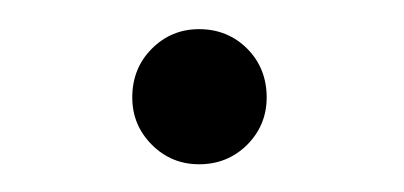

<svg xmlns="http://www.w3.org/2000/svg" viewBox="-20 -282 284 135"><path d="M120 -166.5Q100.5 -166.5 86.8 -180.2Q73 -194 73 -213.5Q73 -234 86.8 -247.8Q100.5 -261.5 120 -261.5Q140 -261.5 153.8 -247.8Q167.5 -234 167.5 -213.5Q167.5 -194 153.8 -180.2Q140 -166.5 120 -166.5Z"/></svg>

Font: League Spartan ExtraLight
Style: Regular
Weight: 200
Foundry: The League of Moveable Type
Version: Version 2.002